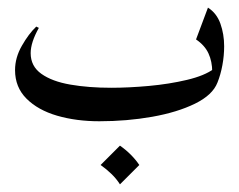

<svg xmlns="http://www.w3.org/2000/svg" viewBox="-20 -311 628 504"><path d="M82 -237.8Q60.5 -199.7 60.5 -171.4Q60.5 -137.2 88.6 -117.2Q116.7 -97.2 164.8 -88.9Q212.9 -80.6 272 -80.6Q317.4 -80.6 370.8 -85.4Q424.3 -90.3 470.7 -101.3Q517.1 -112.3 541.5 -130.4L537.1 -122.1Q537.1 -149.4 527.3 -170.7Q517.6 -191.9 494.6 -207.5L525.9 -291Q548.8 -276.4 558.6 -248.8Q568.4 -221.2 568.4 -189.5Q568.4 -164.6 563.7 -139.6Q559.1 -114.7 550.8 -94.2Q538.1 -61.5 491.7 -38.8Q445.3 -16.1 379.2 -4.4Q313 7.3 240.7 7.3Q180.2 7.3 129.9 -7.3Q79.6 -22 49.6 -52Q19.5 -82 19.5 -127Q19.5 -159.7 37.4 -190.9Q55.2 -222.2 75.2 -241.2ZM294.9 71.3Q326.2 93.3 345.7 122.1L294.9 172.9Q285.2 157.7 272.2 145.3Q259.3 132.8 244.1 122.1Z"/></svg>

Font: Lateef
Style: Regular
Weight: 400
Designer: SIL International
Foundry: SIL International
Version: Version 4.200